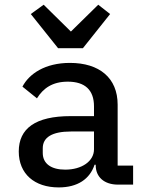

<svg xmlns="http://www.w3.org/2000/svg" viewBox="-20 -801 640 833"><path d="M492.2 0H557.5V-82.4H490.4V-346.9C490.4 -463.1 410.9 -528.1 283.4 -528.1C175.1 -528.1 106.2 -480.5 77.4 -425.1L140.3 -374.3C167.6 -418.3 207.7 -446.7 274.1 -446.7C349.1 -446.7 387.8 -410.2 387.8 -339.5V-297.2H286.6C133.2 -297.2 61.4 -243.3 61.4 -143.8C61.4 -46.9 129.3 12.1 234.7 12.1C317.1 12.1 369.7 -24.5 390.3 -86.3H395.2V-84.5C395.2 -33.4 431.5 0 492.2 0ZM113.6 -740.1 231.9 -592H339.8L457.7 -740.1L406.2 -780.5L287.6 -664.1L169.4 -780.5ZM165.5 -137.4V-158C165.5 -204.5 204.9 -230.5 288 -230.5H387.8V-153.1C387.8 -101.6 334.9 -65 262.8 -65C203.1 -65 165.5 -90.2 165.5 -137.4Z"/></svg>

Font: Margiela Mono Medium
Style: Regular
Weight: 500
Designer: Mike Abbink, Paul van der Laan, Pieter van Rosmalen
Foundry: Bold Monday
Version: Version 2.003 2021